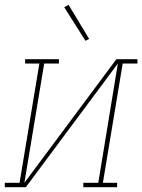

<svg xmlns="http://www.w3.org/2000/svg" viewBox="-57 -775 589 795"><path d="M-37 0V-18H24L106 -512H47V-530H187V-512H126L44 -18L425 -530H512V-512H451L369 -18H428V0H288V-18H350L431 -512L50 0ZM297 -606 209 -745 227 -755 312 -614Z"/></svg>

Font: Iosevka Curly Slab ThObl
Style: Regular
Weight: 100
Italic angle: -9°
Monospace: yes
Designer: Belleve Invis
Foundry: Belleve Invis
Version: Version 11.0.0; ttfautohint (v1.8.3)